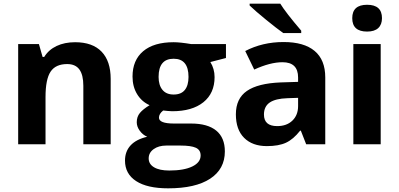

<svg xmlns="http://www.w3.org/2000/svg" viewBox="-20 -786 2172 1046"><path d="M79 -546H192L212 -476H221Q245 -515 288.5 -535.5Q332 -556 389 -556Q484 -556 533.5 -504.5Q583 -453 583 -356V0H434V-319Q434 -378 412.5 -407.5Q391 -437 346 -437Q283 -437 255.5 -395.5Q228 -354 228 -257V0H79Z M661 89Q661 39 691.5 6Q722 -27 782 -41Q758 -51 741.5 -73.5Q725 -96 725 -120Q725 -150 742 -170.5Q759 -191 795 -213Q752 -232 727 -273Q702 -314 702 -369Q702 -458 760 -507Q818 -556 926 -556Q961 -556 1021 -546H1211V-470L1126 -448Q1149 -411 1149 -366Q1149 -278 1088 -229Q1027 -180 918 -180Q908 -180 893.5 -181.5Q879 -183 869 -184Q846 -166 846 -145Q846 -113 928 -113H1021Q1111 -113 1158 -74.5Q1205 -36 1205 39Q1205 135 1125 187.5Q1045 240 896 240Q782 240 721.5 200.5Q661 161 661 89ZM1007 -367Q1007 -466 926 -466Q844 -466 844 -367Q844 -322 865 -296.5Q886 -271 926 -271Q967 -271 987 -296Q1007 -321 1007 -367ZM1073 61Q1073 31 1047 19Q1021 7 963 7H886Q844 7 817 26.5Q790 46 790 77Q790 108 819.5 125.5Q849 143 902 143Q982 143 1027.5 121Q1073 99 1073 61Z M1340 -756V-766H1507Q1537 -717 1621 -619V-606H1523Q1489 -630 1430 -678Q1371 -726 1340 -756ZM1265 -163Q1265 -249 1325 -290.5Q1385 -332 1509 -337L1604 -340V-364Q1604 -447 1519 -447Q1452 -447 1365 -407L1316 -508Q1410 -557 1525 -557Q1636 -557 1694 -508.5Q1752 -460 1752 -364V0H1648L1619 -74H1615Q1578 -27 1538 -8.5Q1498 10 1434 10Q1355 10 1310 -35Q1265 -80 1265 -163ZM1604 -208V-253L1546 -251Q1481 -249 1449.5 -227.5Q1418 -206 1418 -162Q1418 -99 1490 -99Q1542 -99 1573 -129Q1604 -159 1604 -208Z M1899 -687Q1899 -760 1980 -760Q2061 -760 2061 -687Q2061 -652 2040.5 -633Q2020 -614 1980 -614Q1899 -614 1899 -687ZM1905 -546H2054V0H1905Z"/></svg>

Font: OpenSansMMV
Style: Bold
Weight: 700
Foundry: Ascender Corporation
Version: Version 4.001